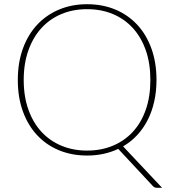

<svg xmlns="http://www.w3.org/2000/svg" viewBox="-20 -731 827 911"><path d="M92.5 -351.5Q92.5 -273 114.8 -210.8Q137 -148.5 176.8 -105.5Q216.5 -62.5 271.8 -39.5Q327 -16.5 393 -16.5Q460 -16.5 515.2 -39.5Q570.5 -62.5 610.2 -105.5Q650 -148.5 671.8 -210.8Q693.5 -273 693.5 -351.5Q693.5 -430 671.8 -492.2Q650 -554.5 610.2 -598Q570.5 -641.5 515.2 -664.5Q460 -687.5 393 -687.5Q327 -687.5 271.8 -664.5Q216.5 -641.5 176.8 -598Q137 -554.5 114.8 -492.2Q92.5 -430 92.5 -351.5ZM749 160H725.5Q713.5 160 706.5 153L541 -24.5Q508 -9 471 -1Q434 7 393 7Q320.5 7 260 -18Q199.5 -43 156 -89.8Q112.5 -136.5 88.5 -202.8Q64.5 -269 64.5 -351.5Q64.5 -433.5 88.5 -500Q112.5 -566.5 156 -613.2Q199.5 -660 260 -685.5Q320.5 -711 393 -711Q466.5 -711 527 -685.8Q587.5 -660.5 631 -613.8Q674.5 -567 698.5 -500.5Q722.5 -434 722.5 -351.5Q722.5 -296.5 711.5 -248.2Q700.5 -200 680 -160.2Q659.5 -120.5 630.2 -89.2Q601 -58 564 -36.5Z"/></svg>

Font: Lato ExtraLight
Style: Regular
Weight: 275
Designer: Lukasz Dziedzic with Adam Twardoch and Botio Nikoltchev
Foundry: tyPoland Lukasz Dziedzic
Version: Version 2.015; 2015-08-06; http://www.latofonts.com/